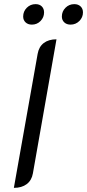

<svg xmlns="http://www.w3.org/2000/svg" viewBox="-20 -899 421 928"><path d="M162 -639Q168 -673 191.5 -691Q215 -709 253 -709L139 -61Q133 -27 109 -9Q85 9 47 9ZM92 -819Q92 -844 109.5 -861.5Q127 -879 152 -879Q171 -879 182 -868Q193 -857 193 -839Q193 -815 176 -797.5Q159 -780 134 -780Q115 -780 103.5 -791Q92 -802 92 -819ZM279 -819Q279 -844 296.5 -861.5Q314 -879 339 -879Q358 -879 369.5 -868Q381 -857 381 -839Q381 -815 363.5 -797.5Q346 -780 321 -780Q302 -780 290.5 -791Q279 -802 279 -819Z"/></svg>

Font: K2D Light
Style: Italic
Weight: 300
Italic angle: -10°
Designer: Katatrad Aksorn Co.,Ltd.
Foundry: Cadson Demak Co.,Ltd.
Version: Version 1.000; ttfautohint (v1.6)